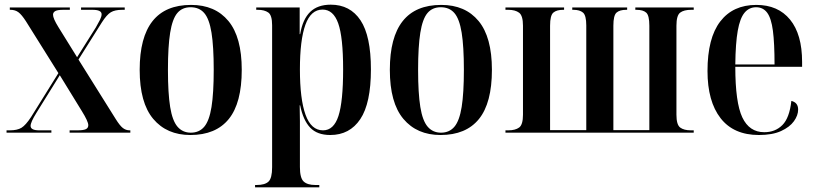

<svg xmlns="http://www.w3.org/2000/svg" viewBox="-20 -568 3492 822"><path d="M8 0V-10H22Q54 -10 72 -21Q90 -32 113 -67L230 -255L91 -477Q73 -505 59 -515.5Q45 -526 25 -526H22V-536H279V-526H251Q226 -526 216.5 -520.5Q207 -515 207 -505Q207 -489 230 -452L310 -323L390 -450Q401 -469 408 -483Q415 -497 415 -507Q415 -526 376 -526H327V-536H514V-526H503Q472 -526 454.5 -515.5Q437 -505 416 -472L316 -313L475 -59Q493 -30 506 -20Q519 -10 535 -10H538V0H278V-10H312Q337 -10 347.5 -15Q358 -20 358 -32Q358 -48 330 -93L236 -246L136 -85Q111 -45 111 -29Q111 -10 148 -10H200V0Z M795 10Q694 10 636 -59Q578 -128 578 -269Q578 -547 798 -547Q901 -547 958 -478Q1015 -409 1015 -269Q1015 -127 959.5 -58.5Q904 10 795 10ZM797 0Q833 0 854.5 -25.5Q876 -51 885.5 -110Q895 -169 895 -269Q895 -369 885.5 -428Q876 -487 854.5 -512Q833 -537 796 -537Q760 -537 739 -512Q718 -487 708.5 -428Q699 -369 699 -269Q699 -169 708.5 -110Q718 -51 740 -25.5Q762 0 797 0Z M1072 234V224H1079Q1114 224 1129.5 209.5Q1145 195 1145 148V-460Q1145 -503 1128.5 -514.5Q1112 -526 1084 -526H1077V-536H1263V-422H1265Q1276 -486 1308 -517Q1340 -548 1396 -548Q1479 -548 1523.5 -481Q1568 -414 1568 -271Q1568 -126 1522.5 -58Q1477 10 1394 10Q1338 10 1308 -21.5Q1278 -53 1265 -117H1263Q1264 -83 1264 -49.5Q1264 -16 1264 18V147Q1264 194 1280 209Q1296 224 1330 224H1347V234ZM1363 -10Q1409 -10 1429 -71.5Q1449 -133 1449 -271Q1449 -409 1428 -468Q1407 -527 1361 -527Q1311 -527 1287.5 -462Q1264 -397 1264 -271Q1264 -144 1288 -77Q1312 -10 1363 -10Z M1866 10Q1765 10 1707 -59Q1649 -128 1649 -269Q1649 -547 1869 -547Q1972 -547 2029 -478Q2086 -409 2086 -269Q2086 -127 2030.5 -58.5Q1975 10 1866 10ZM1868 0Q1904 0 1925.5 -25.5Q1947 -51 1956.5 -110Q1966 -169 1966 -269Q1966 -369 1956.5 -428Q1947 -487 1925.5 -512Q1904 -537 1867 -537Q1831 -537 1810 -512Q1789 -487 1779.5 -428Q1770 -369 1770 -269Q1770 -169 1779.5 -110Q1789 -51 1811 -25.5Q1833 0 1868 0Z M2144 0V-10H2156Q2186 -10 2202.5 -22Q2219 -34 2219 -77V-458Q2219 -501 2202.5 -513.5Q2186 -526 2156 -526H2144V-536H2395V-526H2391Q2363 -526 2349 -514Q2335 -502 2335 -458V-11H2490V-459Q2490 -502 2476 -514Q2462 -526 2435 -526H2430V-536H2665V-526H2661Q2633 -526 2619.5 -514Q2606 -502 2606 -458V-11H2760V-458Q2760 -502 2746.5 -514Q2733 -526 2705 -526H2700V-536H2950V-526H2939Q2908 -526 2892 -514Q2876 -502 2876 -458V-77Q2876 -34 2892 -22Q2908 -10 2938 -10H2950V0Z M3229 10Q3121 10 3065 -62Q3009 -134 3009 -264Q3009 -405 3063.5 -476Q3118 -547 3218 -547Q3311 -547 3362.5 -484Q3414 -421 3414 -303V-282H3128Q3128 -129 3158 -65.5Q3188 -2 3252 -2Q3299 -2 3329.5 -32.5Q3360 -63 3368 -136Q3397 -129 3397 -99Q3397 -74 3379 -49Q3361 -24 3324 -7Q3287 10 3229 10ZM3296 -292Q3296 -383 3289 -436.5Q3282 -490 3264.5 -513.5Q3247 -537 3217 -537Q3187 -537 3167.5 -513.5Q3148 -490 3138.5 -436.5Q3129 -383 3128 -292Z"/></svg>

Font: Noto Serif Display Condensed SemiBold
Style: Regular
Weight: 600
Width: 3
Designer: Monotype Design Team
Foundry: Monotype Imaging Inc.
Version: Version 2.009